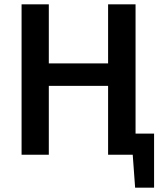

<svg xmlns="http://www.w3.org/2000/svg" viewBox="-20 -710 737 881"><path d="M602 -97H687V151H600L589 0H476V-316H204V0H79V-690H204V-419H476V-690H602Z"/></svg>

Font: Exo 2 Semi Bold
Style: Regular
Weight: 600
Designer: Natanael Gama
Version: Version 1.001;PS 001.001;hotconv 1.0.88;makeotf.lib2.5.64775